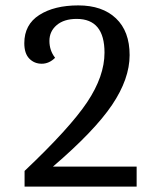

<svg xmlns="http://www.w3.org/2000/svg" viewBox="-20 -691 594 711"><path d="M486 -74V0H71V-58Q239 -217 303 -313Q367 -409 367 -496Q367 -621 264 -621Q217 -621 190 -598Q163 -575 163 -539.5Q163 -504 184 -477Q162 -455 134.5 -455Q107 -455 88.5 -474Q70 -493 70 -531Q70 -600 125.5 -635.5Q181 -671 270 -671Q359 -671 409.5 -623Q460 -575 460 -487Q460 -399 395 -302.5Q330 -206 176 -74Z"/></svg>

Font: Caladea
Style: Regular
Weight: 400
Designer: Carolina Giovagnoli and Andres Torresi
Foundry: Carolina Giovagnoli and Andres Torresi
Version: Version 1.002